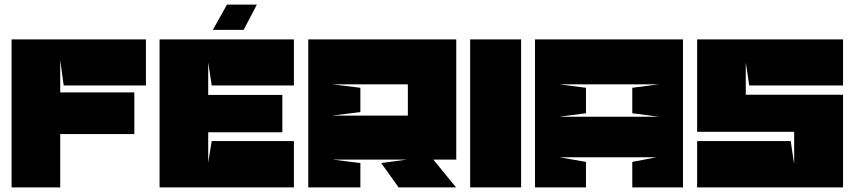

<svg xmlns="http://www.w3.org/2000/svg" viewBox="-20 -809 3690 829"><path d="M240 0V-230H560V-410H240V-550L255 -440H610V-639H30V0H240Z M899 -680H1032L1089 -789H960ZM894 -200H1249V0H669V-639H1249V-440H894L879 -540V-399H1199V-238H879V-107Z M1741 -445V-310H1415L1536 -325V-430L1415 -445H1741ZM1737 -120 1626 -105 1701 0H1949L1851 -120H1950V-639C1740 -639 1521 -639 1311 -639V0H1536V-105L1416 -120H1737Z M2010 0H2230V-639H2010V0Z M2395 -445H2825L2710 -430V-320L2825 -305H2395L2510 -320V-430ZM2290 -639V0H2510V-110L2395 -130H2815L2710 -110V0H2929V-639Z M2990 -639V-240H3409V-100L3394 -200H2990V0H3620V-400H3200V-540L3215 -440H3620V-639H2990Z"/></svg>

Font: Banana Brick
Style: Regular
Weight: 400
Designer: artmaker
Foundry: artmaker
Version: Version 4.000 2011 initial release